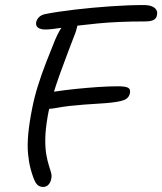

<svg xmlns="http://www.w3.org/2000/svg" viewBox="-20 -731 643 761"><path d="M151 10Q132 10 122 -6Q112 -22 101 -63Q94 -90 91 -123Q88 -156 92 -200Q96 -244 108 -304Q116 -345 130 -390Q144 -435 162 -481.5Q180 -528 198 -572Q217 -617 234.5 -634.5Q252 -652 274 -652Q288 -652 287.5 -638.5Q287 -625 280 -604Q267 -570 250.5 -527Q234 -484 217.5 -438Q201 -392 188 -348.5Q175 -305 169 -270Q160 -218 159.5 -181Q159 -144 163.5 -118.5Q168 -93 173.5 -76Q179 -59 182.5 -46.5Q186 -34 183 -22Q181 -9 172.5 0.5Q164 10 151 10ZM202 -303Q170 -297 155.5 -301Q141 -305 137.5 -313Q134 -321 135 -326Q138 -339 144 -347Q150 -355 162.5 -360Q175 -365 197 -368Q236 -374 280 -378.5Q324 -383 367.5 -386Q411 -389 448 -389Q478 -389 488 -383Q498 -377 495 -362Q491 -341 469 -333.5Q447 -326 397 -322Q348 -319 314.5 -316.5Q281 -314 255 -311Q229 -308 202 -303ZM159 -614Q147 -614 138 -617.5Q129 -621 125.5 -627.5Q122 -634 123 -642Q126 -654 134 -662.5Q142 -671 158 -675Q209 -685 277.5 -693Q346 -701 418 -706Q490 -711 549 -711Q569 -711 581.5 -706Q594 -701 599.5 -692Q605 -683 602 -671Q600 -658 589 -652Q578 -646 553 -646Q447 -646 366.5 -638Q286 -630 233.5 -622Q181 -614 159 -614Z"/></svg>

Font: Shantell Sans Light
Style: Italic
Weight: 300
Italic angle: -11°
Designer: Stephen Nixon, Anya Danilova, Shantell Martin
Foundry: Arrow Type
Version: Version 1.008;[ac192a2d6]